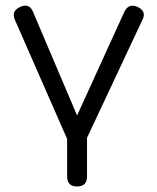

<svg xmlns="http://www.w3.org/2000/svg" viewBox="-20 -515 570 695"><path d="M223 124V-12L34 -443Q20 -475 53 -490Q87 -505 100 -471L259 -97L430 -472Q445 -504 478 -490Q512 -474 495 -442L295 -16V124Q295 160 259 160Q223 160 223 124Z"/></svg>

Font: Jura SemiBold
Style: Regular
Weight: 600
Designer: Daniel Johnson, Alexei Vanyashin
Foundry: Daniel Johnson
Version: Version 5.103